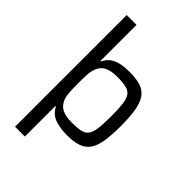

<svg xmlns="http://www.w3.org/2000/svg" viewBox="-271 -843 1133 1133"><g transform="rotate(45 295.0 -277.0)"><path d="M86 189V-743H168V-443H173Q187 -473 210.5 -489Q234 -505 266 -511.5Q298 -518 337 -518Q392 -518 428.5 -506Q465 -494 486 -464.5Q507 -435 516 -384Q525 -333 525 -256Q525 -178 516.5 -126.5Q508 -75 487 -46Q466 -17 430 -4.5Q394 8 339 8Q278 8 236 -7.5Q194 -23 173 -65H168V189ZM305 -65Q351 -65 378.5 -71Q406 -77 420 -96.5Q434 -116 439 -153.5Q444 -191 444 -255Q444 -319 439 -357Q434 -395 420 -414Q406 -433 378.5 -439.5Q351 -446 305 -446Q256 -446 226 -432Q196 -418 183 -387Q172 -363 170 -330.5Q168 -298 168 -255Q168 -214 170 -183Q172 -152 179 -133Q193 -96 223 -80.5Q253 -65 305 -65Z"/></g></svg>

Font: Saira Thin
Style: Regular
Weight: 400
Version: Version 1.101